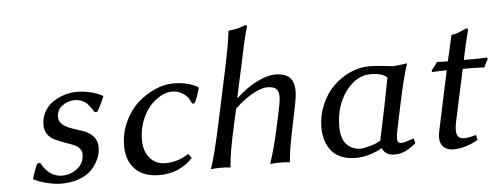

<svg xmlns="http://www.w3.org/2000/svg" viewBox="-48 -823 2493 958"><g transform="rotate(-5 1198.5 -344.0)"><path d="M112.8 -101.1 127.9 -102.1Q144 -70.3 170.7 -50Q197.3 -29.8 231 -29.8Q273.9 -29.8 307.9 -56.4Q341.8 -83 341.8 -127Q341.8 -146 328.4 -159.4Q314.9 -172.9 294.7 -179.7Q274.4 -186.5 251 -195.6Q227.5 -204.6 207.3 -214.1Q187 -223.6 173.6 -242.9Q160.2 -262.2 160.2 -289.1Q160.2 -325.7 176.8 -355.5Q193.4 -385.3 220.2 -403.1Q247.1 -420.9 277.8 -430.4Q308.6 -439.9 339.8 -439.9Q376 -439.9 411.9 -430.7Q447.8 -421.4 467.8 -409.2L470.2 -405.8Q463.9 -390.1 457 -376Q450.2 -361.8 446 -354.2Q441.9 -346.7 438.2 -339.8Q434.6 -333 434.1 -332L419.9 -331.1Q412.6 -343.3 408.9 -348.9Q405.3 -354.5 395.8 -366.2Q386.2 -377.9 377.9 -383.8Q369.6 -389.6 356.2 -394.8Q342.8 -399.9 328.1 -399.9Q291.5 -399.9 263.7 -378.9Q235.8 -357.9 235.8 -323.2Q235.8 -298.8 255.4 -283.4Q274.9 -268.1 302.5 -259.5Q330.1 -251 357.9 -241Q385.7 -231 405.3 -209.7Q424.8 -188.5 424.8 -154.8Q424.8 -138.2 420.2 -119.1Q415.5 -100.1 401.4 -76.4Q387.2 -52.7 366 -34.2Q344.7 -15.6 307.6 -2.9Q270.5 9.8 223.1 9.8Q193.4 9.8 152.8 0Q112.3 -9.8 84 -24.9Q100.6 -76.7 112.8 -101.1Z M813 -399.9Q785.2 -399.9 755.1 -383.1Q725.1 -366.2 700.2 -337.4Q675.3 -308.6 659.2 -264.9Q643.1 -221.2 643.1 -172.9Q643.1 -115.2 672.9 -81.1Q702.6 -46.9 749 -46.9Q813.5 -46.9 863.8 -81.1H868.2L882.8 -61Q815.9 9.8 714.8 9.8Q637.2 9.8 594.5 -33.2Q551.8 -76.2 551.8 -149.9Q551.8 -213.4 577.4 -269.3Q603 -325.2 643.1 -361.6Q683.1 -397.9 730.5 -418.9Q777.8 -439.9 822.8 -439.9Q896.5 -439.9 946.8 -410.2L947.8 -407.2Q940.4 -371.1 920.9 -332L908.2 -331.1Q896.5 -364.3 870.6 -382.1Q844.7 -399.9 813 -399.9Z M1025.9 -201.2 1085.9 -481Q1116.7 -627 1120.1 -674.8L1123 -678.2Q1141.1 -679.7 1156.7 -682.9Q1172.4 -686 1180.7 -689Q1189 -691.9 1207 -698.2Q1213.9 -698.2 1213.9 -690.9V-688Q1207 -666 1200.7 -639.9Q1194.3 -613.8 1190.4 -595.2Q1186.5 -576.7 1179.9 -545.9Q1173.3 -515.1 1169.9 -499L1135.7 -342.8L1138.2 -339.8Q1192.9 -391.1 1245.4 -415.5Q1297.9 -439.9 1332 -439.9Q1382.3 -439.9 1405.3 -417.5Q1428.2 -395 1428.2 -349.1Q1428.2 -324.7 1419.9 -282.2L1398.9 -180.2Q1373 -58.1 1369.1 0L1366.2 2.9Q1347.7 0 1319.8 0Q1290 0 1272 2.9L1271 0Q1296.9 -77.6 1318.8 -180.2L1339.8 -277.8Q1346.2 -310.5 1346.2 -327.1Q1346.2 -356.9 1332 -368.4Q1317.9 -379.9 1288.1 -379.9Q1259.8 -379.9 1215.1 -355.2Q1170.4 -330.6 1125 -287.1L1106 -201.2Q1076.7 -72.8 1071.8 0L1068.8 2.9Q1050.8 0 1022.9 0Q993.2 0 975.1 2.9L974.1 0Q996.1 -63 1025.9 -201.2Z M1804.7 -439.9Q1837.4 -439.9 1876.5 -435.1Q1915.5 -430.2 1923.8 -430.2Q1937 -430.2 1962.9 -433.8Q1988.8 -437.5 1992.7 -438L1993.7 -435.1Q1975.6 -387.2 1942.9 -233.9L1917.5 -113.8Q1911.6 -85.4 1911.6 -68.8Q1911.6 -56.2 1916 -50.5Q1920.4 -44.9 1931.6 -44.9Q1946.8 -44.9 1994.6 -62L2000.5 -37.1Q1973.1 -14.6 1948.2 -2.4Q1923.3 9.8 1894.5 9.8Q1845.7 9.8 1831.5 -27.8Q1807.1 -12.7 1771.5 -1.5Q1735.8 9.8 1698.7 9.8Q1656.7 9.8 1625.2 -3.7Q1593.8 -17.1 1575.7 -41Q1557.6 -64.9 1549.1 -93.5Q1540.5 -122.1 1540.5 -155.8Q1540.5 -214.8 1563.2 -268.6Q1585.9 -322.3 1623 -359.4Q1660.2 -396.5 1707.8 -418.2Q1755.4 -439.9 1804.7 -439.9ZM1806.6 -399.9Q1736.8 -399.9 1683.3 -328.4Q1629.9 -256.8 1629.9 -152.8Q1629.9 -90.3 1658 -62.3Q1686 -34.2 1726.6 -34.2Q1743.2 -34.2 1774.9 -43.2Q1806.6 -52.2 1827.6 -65.9L1862.8 -233.9L1890.6 -376Q1866.7 -399.9 1806.6 -399.9Z M2197.8 -430.2Q2203.6 -456.1 2213.1 -496.3Q2222.7 -536.6 2226.6 -557.1L2229.5 -560.1Q2244.6 -562 2256.6 -566.2Q2268.6 -570.3 2282.5 -576.7Q2296.4 -583 2304.7 -585.9Q2311.5 -585.9 2311.5 -579.1V-576.2Q2294.4 -510.3 2277.8 -430.2H2323.7Q2357.4 -430.2 2393.6 -432.1L2397.5 -424.8Q2384.3 -401.9 2376.5 -383.8Q2343.3 -386.2 2305.7 -386.2H2268.6L2212.4 -126Q2207.5 -104.5 2207.5 -83Q2207.5 -41 2246.6 -41Q2266.6 -41 2305.7 -51.8L2311.5 -26.9Q2247.6 9.8 2187.5 9.8Q2157.2 9.8 2138.9 -7.3Q2120.6 -24.4 2120.6 -57.1Q2120.6 -63.5 2124.5 -85.9L2188.5 -386.2Q2158.7 -386.2 2115.7 -383.8L2112.8 -391.1Q2132.3 -413.6 2143.6 -432.1Q2155.8 -430.2 2197.8 -430.2Z"/></g></svg>

Font: Linear Smooth
Style: Italic
Weight: 400
Designer: Philipp H. Poll, Flanker
Foundry: Philipp H. Poll, reworked by Flanker
Version: Version 1.061 | FøM Fix